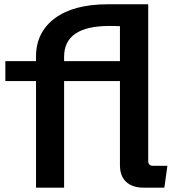

<svg xmlns="http://www.w3.org/2000/svg" viewBox="-20 -850 804 895"><path d="M147.9 24.9V-472.2H4.9V-564.9H147.9V-586.4Q147.9 -699.2 235.4 -764.6Q322.8 -830.1 483.9 -830.1H670.9V-100.1Q670.9 -77.1 693.8 -77.1H760.3L746.1 24.9H649.9Q611.8 24.9 585.9 10.7Q539.1 -15.1 539.1 -80.1V-472.2H278.8V24.9ZM278.8 -564.9H539.1V-728Q526.4 -728.5 514.2 -728.8Q502 -729 490.2 -729Q278.8 -729 278.8 -585.4Z"/></svg>

Font: BIZ UDPGothic
Style: Bold
Weight: 700
Designer: TypeBank Co., Ltd.
Foundry: Morisawa Inc.
Version: Version 1.051